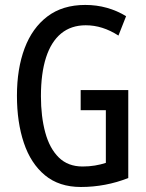

<svg xmlns="http://www.w3.org/2000/svg" viewBox="-20 -744 590 774"><path d="M305.2 -380.9H497.1V-26.4Q451.7 -8.3 403.6 0.7Q355.5 9.8 306.2 9.8Q218.3 9.8 161.1 -37.6Q104 -85 76.2 -168Q48.3 -251 48.3 -358.4Q48.3 -466.8 79.1 -549.1Q109.9 -631.3 171.1 -677.7Q232.4 -724.1 323.7 -724.1Q369.6 -724.1 411.1 -712.4Q452.6 -700.7 488.3 -678.7L457.5 -600.6Q424.8 -621.6 392.3 -631.8Q359.9 -642.1 325.7 -642.1Q266.6 -642.1 226.3 -608.9Q186 -575.7 165.5 -512Q145 -448.2 145 -356Q145 -274.4 162.4 -210.2Q179.7 -146 216.8 -109.4Q253.9 -72.8 313 -72.8Q338.9 -72.8 362.5 -76.7Q386.2 -80.6 406.7 -87.4V-299.8H305.2Z"/></svg>

Font: Open Sans Condensed Medium
Style: Regular
Weight: 500
Width: 3
Designer: Monotype Design Team
Foundry: Monotype Imaging Inc.
Version: Version 3.000